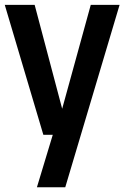

<svg xmlns="http://www.w3.org/2000/svg" viewBox="-20 -566 522 806"><path d="M162 0 0 -545.5H125.5L241 -109.5L361 -545.5H482L254 220H135L201.5 0Z"/></svg>

Font: Encode Sans Condensed Condensed SemiBold
Style: Regular
Weight: 600
Width: 3
Designer: Multiple Designers
Foundry: Impallari Type
Version: Version 3.000; ttfautohint (v1.8.3) -l 8 -r 50 -G 200 -x 14 